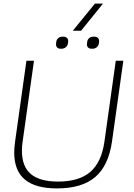

<svg xmlns="http://www.w3.org/2000/svg" viewBox="-20 -1038 748 1068"><path d="M59 -190Q59 -214 64 -251L127 -700H169L106 -251Q102 -226 102 -199Q102 -112 151.5 -70Q201 -28 303 -28Q420 -28 482.5 -82Q545 -136 561 -251L624 -700H666L603 -251Q584 -117 510 -53.5Q436 10 297 10Q177 10 118 -39.5Q59 -89 59 -190ZM292 -797 293 -804Q294 -817 303.5 -825.5Q313 -834 327 -834H333Q346 -834 353.5 -826Q361 -818 359 -804L358 -797Q356 -784 346 -775.5Q336 -767 323 -767H317Q303 -767 296.5 -775.5Q290 -784 292 -797ZM464 -797 465 -804Q466 -817 475.5 -825.5Q485 -834 499 -834H505Q518 -834 525.5 -826Q533 -818 531 -804L530 -797Q528 -784 518.5 -775.5Q509 -767 495 -767H489Q476 -767 469 -775Q462 -783 464 -797ZM508 -1018H553L431 -867H385Z"/></svg>

Font: Krub ExtraLight
Style: Italic
Weight: 275
Italic angle: -8°
Designer: Ekaluck Peanpanawate
Foundry: Cadson Demak Co.,Ltd.
Version: Version 1.000; ttfautohint (v1.6)